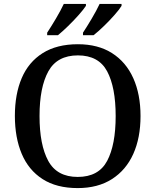

<svg xmlns="http://www.w3.org/2000/svg" viewBox="-20 -951 794 981"><path d="M377 10Q269 10 197.5 -36Q126 -82 91 -165Q56 -248 56 -359Q56 -470 91 -552Q126 -634 198 -679.5Q270 -725 378 -725Q481 -725 552.5 -679.5Q624 -634 661 -551.5Q698 -469 698 -358Q698 -247 661 -164.5Q624 -82 552 -36Q480 10 377 10ZM377 -47Q484 -47 527.5 -129Q571 -211 571 -358Q571 -505 527.5 -586.5Q484 -668 378 -668Q272 -668 227 -586.5Q182 -505 182 -358Q182 -211 226.5 -129Q271 -47 377 -47ZM404 -784Q425 -816 449 -856.5Q473 -897 489 -931H601V-921Q591 -904 565.5 -875Q540 -846 510.5 -817.5Q481 -789 458 -771H404ZM221 -784Q242 -816 266 -856.5Q290 -897 306 -931H419V-921Q408 -904 382.5 -875Q357 -846 327.5 -817.5Q298 -789 276 -771H221Z"/></svg>

Font: Noto Serif NP Hmong Medium
Style: Regular
Weight: 500
Designer: Dalton Maag Ltd
Foundry: Dalton Maag Ltd
Version: Version 1.001; ttfautohint (v1.8.4.7-5d5b)